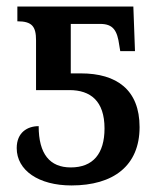

<svg xmlns="http://www.w3.org/2000/svg" viewBox="-20 -556 494 586"><path d="M198 10C326 10 406 -50 406 -168C406 -282 336 -332 227 -332H196V-483H286C326 -483 338 -462 344 -418L347 -400H392L387 -536H33V-491C78 -491 90 -475 90 -433V-281H192C256 -281 299 -248 299 -164C299 -87 264 -45 196 -45C132 -45 98 -86 98 -171C64 -171 31 -152 31 -104C31 -36 98 10 198 10Z"/></svg>

Font: Noto Serif SemiCondensed Medium
Style: Regular
Weight: 500
Width: 4
Designer: Monotype Design Team
Foundry: Monotype Imaging Inc.
Version: Version 2.014